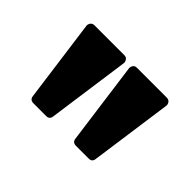

<svg xmlns="http://www.w3.org/2000/svg" viewBox="-55 -776 307 307"><g transform="rotate(45 98.5 -622.5)"><path d="M169.4 -550.8Q168.5 -543.5 161.1 -543.5H132.3Q124.5 -543.5 123.5 -550.8L104.5 -690.9Q104 -694.3 106.4 -697.8Q108.4 -700.7 112.8 -700.7H180.2Q184.6 -700.7 187 -697.8Q189.5 -694.3 189 -690.9ZM84 -700.7Q88.9 -700.7 90.8 -697.8Q93.3 -694.3 92.8 -690.9L73.2 -550.8Q72.3 -543.5 64.9 -543.5H36.1Q28.3 -543.5 27.3 -550.8L8.3 -690.9Q7.8 -694.3 10.3 -697.8Q12.7 -700.7 16.6 -700.7Z"/></g></svg>

Font: Silence Rounded
Style: Regular
Weight: 400
Designer: Lilo Joris
Foundry: Lilo Joris
Version: Version 1.019;Fontself Maker 3.5.7